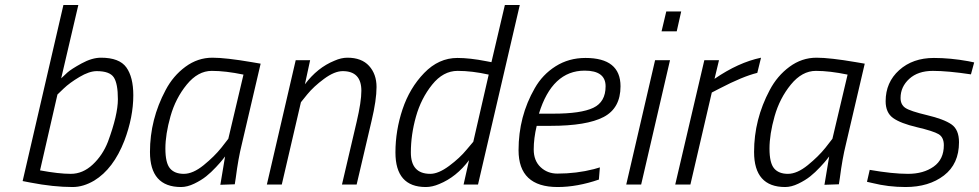

<svg xmlns="http://www.w3.org/2000/svg" viewBox="-20 -742 3937 772"><path d="M386 -510Q460 -510 488 -471Q516 -432 516 -359Q516 -271 480 -176Q436 -63 359 -16Q315 10 272 10Q195 10 102 -8L71 -14L235 -722H295L226 -427Q235 -436 250.5 -450Q266 -464 308 -487Q350 -510 386 -510ZM141 -57Q216 -43 264.5 -43Q313 -43 353 -80.5Q393 -118 414 -172Q454 -280 454 -343Q454 -406 437.5 -431Q421 -456 369 -456Q339 -456 299.5 -432.5Q260 -409 236 -386L211 -362Z M708 10Q583 10 583 -131Q583 -262 646 -380Q676 -437 725.5 -473.5Q775 -510 834 -510Q888 -510 993 -492L1028 -486L952 -161Q938 -105 928 -27L924 -1L866 1Q881 -92 885 -113Q881 -108 874.5 -99.5Q868 -91 848.5 -70Q829 -49 809 -33Q789 -17 761 -3.5Q733 10 708 10ZM959 -442Q887 -457 831.5 -457Q776 -457 731 -402Q686 -347 665.5 -274.5Q645 -202 645 -144.5Q645 -87 663.5 -65Q682 -43 719 -43Q756 -43 799 -78Q842 -113 870 -148L898 -184Z M1377 -510Q1434 -510 1464 -477Q1494 -444 1494 -392Q1494 -340 1474 -256L1414 0H1355L1414 -252Q1433 -333 1433 -377Q1433 -456 1358 -456Q1325 -456 1283 -425Q1241 -394 1215 -362L1190 -331L1113 0H1053L1169 -500H1227L1206 -403Q1256 -470 1325 -498Q1352 -510 1377 -510Z M1692 10Q1570 10 1570 -129Q1570 -217 1598.5 -302.5Q1627 -388 1685.5 -448.5Q1744 -509 1819 -509Q1869 -509 1935 -496L1956 -492L2010 -722H2070L1902 0H1844L1866 -98Q1815 -30 1746 -2Q1718 10 1692 10ZM1945 -442Q1878 -457 1820 -457Q1762 -457 1717.5 -401.5Q1673 -346 1652.5 -273Q1632 -200 1632 -129Q1632 -43 1710 -43Q1743 -43 1786 -75Q1829 -107 1856 -140L1883 -172Z M2221 -44Q2298 -44 2368 -62L2392 -69L2388 -20Q2301 10 2222 10Q2065 10 2065 -138Q2065 -274 2130 -387Q2161 -442 2214 -475.5Q2267 -509 2334 -509Q2475 -509 2475 -395Q2475 -307 2407 -271.5Q2339 -236 2194 -236H2138Q2126 -186 2126 -141Q2126 -96 2153.5 -70Q2181 -44 2221 -44ZM2206 -285Q2316 -285 2365.5 -308.5Q2415 -332 2415 -395Q2415 -458 2331 -458Q2200 -458 2147 -285Z M2498 0 2614 -500H2674L2558 0ZM2640 -616 2659 -696H2719L2701 -616Z M2695 0 2812 -500H2871L2853 -425Q2949 -491 3040 -510L3025 -449Q2967 -435 2873 -386L2842 -370L2756 0Z M3137 10Q3012 10 3012 -131Q3012 -262 3075 -380Q3105 -437 3154.5 -473.5Q3204 -510 3263 -510Q3317 -510 3422 -492L3457 -486L3381 -161Q3367 -105 3357 -27L3353 -1L3295 1Q3310 -92 3314 -113Q3310 -108 3303.5 -99.5Q3297 -91 3277.5 -70Q3258 -49 3238 -33Q3218 -17 3190 -3.5Q3162 10 3137 10ZM3388 -442Q3316 -457 3260.5 -457Q3205 -457 3160 -402Q3115 -347 3094.5 -274.5Q3074 -202 3074 -144.5Q3074 -87 3092.5 -65Q3111 -43 3148 -43Q3185 -43 3228 -78Q3271 -113 3299 -148L3327 -184Z M3884 -443Q3791 -457 3731 -457Q3671 -457 3636 -425Q3601 -393 3601 -348Q3601 -321 3620.5 -308Q3640 -295 3707.5 -279Q3775 -263 3805.5 -242Q3836 -221 3836 -170Q3836 -83 3775.5 -36.5Q3715 10 3621 10Q3552 10 3488 -6L3466 -11L3477 -59Q3569 -43 3631 -43Q3693 -43 3734 -72Q3775 -101 3775 -158Q3775 -190 3754 -202.5Q3733 -215 3667 -230.5Q3601 -246 3571 -267.5Q3541 -289 3541 -335Q3541 -411 3595.5 -460Q3650 -509 3735 -509Q3801 -509 3873 -496L3897 -491Z"/></svg>

Font: Titillium Web Light
Style: Italic
Weight: 300
Italic angle: -13°
Version: Version 1.002;PS 57.000;hotconv 1.0.70;makeotf.lib2.5.55311